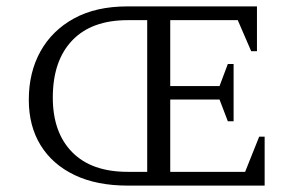

<svg xmlns="http://www.w3.org/2000/svg" viewBox="-20 -580 917 600"><path d="M379 0Q282 0 213 -33Q144 -66 107 -126Q70 -186 70 -268Q70 -354 106.5 -419.5Q143 -485 211.5 -522.5Q280 -560 378 -560H783V-420H765L723 -517H512V-311H666L692 -380H710V-201H692L666 -269H512V-43H746L790 -153H807V0ZM379 -43H440V-517H379Q266 -517 205.5 -453.5Q145 -390 145 -275Q145 -166 205.5 -104.5Q266 -43 379 -43Z"/></svg>

Font: Spectral SC Light
Style: Regular
Weight: 300
Designer: Jean-Baptiste Levee
Foundry: Production Type
Version: Version 2.001